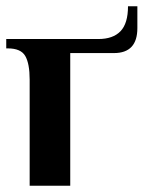

<svg xmlns="http://www.w3.org/2000/svg" viewBox="-21 -595 474 615"><path d="M74 -340Q74 -391 60 -415.5Q46 -440 4 -440H-1V-470H294Q341 -470 365 -495Q389 -520 389 -575H419V-505Q419 -425 344 -425H204V0H74Z"/></svg>

Font: Philosopher
Style: Bold
Weight: 700
Designer: Jovanny Lemonad
Foundry: Jovanny Lemonad
Version: Version 2.000